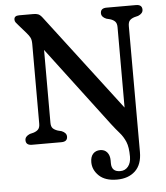

<svg xmlns="http://www.w3.org/2000/svg" viewBox="-61 -754 892 1033"><g transform="rotate(-5 385.5 -237.0)"><path d="M522.5 -74 198.5 -502.5V-109.5Q198.5 -89 207.5 -79.5Q216.5 -70 234.5 -64L254.5 -59Q281 -48 281 -27.5Q281 0 248 0H89.5Q56.5 0 56.5 -27.5Q56.5 -48 83 -59L103 -64Q120.5 -69.5 129.2 -79.5Q138 -89.5 138 -109.5V-541Q138 -562.5 131.5 -575Q125 -587.5 113 -601L72 -648Q63.5 -657 58.8 -663.8Q54 -670.5 54 -679Q54 -700 81 -700H158Q173 -700 183.2 -696.2Q193.5 -692.5 205 -678L603 -156V-590.5Q603 -610.5 593.8 -620.5Q584.5 -630.5 567 -636L547 -641Q520.5 -652 520.5 -672.5Q520.5 -700 553.5 -700H712Q745 -700 745 -672.5Q745 -652 718.5 -641L698.5 -636Q681 -630.5 672.5 -620.8Q664 -611 664 -590.5L664.5 89Q664.5 157 627.5 191.8Q590.5 226.5 528.5 226.5Q465.5 226.5 432.2 194.8Q399 163 399 121.5Q399 92 413.5 76.2Q428 60.5 452.5 60.5Q476 60.5 489.8 77Q503.5 93.5 503.5 120.5V136Q503.5 183 551 182.5Q576.5 182.5 592.8 162.8Q609 143 609 109Q609 58 596.8 29Q584.5 0 565 -22Q545.5 -44 522.5 -74Z"/></g></svg>

Font: Fraunces 9pt S100
Style: Regular
Weight: 400
Version: Version 1.000; ttfautohint (v1.8.3)